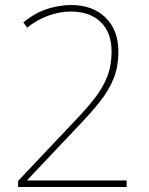

<svg xmlns="http://www.w3.org/2000/svg" viewBox="-20 -744 591 764"><path d="M52 -24 276 -261Q325 -312 357.5 -354Q390 -396 407 -440Q424 -484 424 -539Q424 -614 381 -656Q338 -698 261 -698Q218 -698 173 -682Q128 -666 88 -634L73 -655Q119 -693 168 -708.5Q217 -724 263 -724Q349 -724 400 -674Q451 -624 451 -539Q451 -479 432.5 -432.5Q414 -386 379.5 -342Q345 -298 296 -247L88 -27V-26H484V0H52Z"/></svg>

Font: Noto Sans Bengali Thin
Style: Regular
Weight: 100
Designer: Jelle Bosma - Monotype Design Team
Foundry: Monotype Imaging Inc.
Version: Version 2.003; ttfautohint (v1.8.4.7-5d5b)